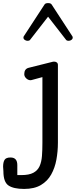

<svg xmlns="http://www.w3.org/2000/svg" viewBox="-20 -978 490 1240"><path d="M135.7 242.2Q67.9 242.2 34.9 220Q2 197.8 2 128.4Q2 120.1 1 112.8Q0 105.5 0 99.1Q0 70.3 9.3 54.7Q18.6 39.1 47.9 39.1Q91.8 39.1 91.8 87.9V152.8H117.7Q167.5 152.8 195.3 137.9Q223.1 123 235.6 95.5Q248 67.9 251 29.5Q253.9 -8.8 253.9 -56.2V-480L183.6 -460.9Q180.7 -460 176.8 -460Q162.1 -460 149.4 -471.9Q136.7 -483.9 136.7 -499Q136.7 -532.7 164.6 -540L320.8 -579.1Q324.7 -580.1 328.6 -580.1Q339.8 -580.1 346.9 -574.7Q354 -569.3 354 -558.1V-56.2Q354 0 344.2 53.2Q334.5 106.4 310.5 149.2Q286.6 191.9 244.1 217Q201.7 242.2 135.7 242.2ZM157.7 -714.4Q147.9 -714.4 139.6 -720.5Q131.3 -726.6 131.3 -735.4Q131.3 -742.2 136.2 -747.6L268.1 -949.7Q273.9 -958 290.5 -958Q307.1 -958 313 -949.7L444.8 -747.6Q449.7 -742.2 449.7 -735.4Q449.7 -726.6 441.4 -720.5Q433.1 -714.4 423.3 -714.4Q418.9 -714.4 414.3 -715.6Q409.7 -716.8 406.7 -720.7L290.5 -870.1L174.3 -720.7Q171.4 -716.8 166.7 -715.6Q162.1 -714.4 157.7 -714.4Z"/></svg>

Font: Cutive
Style: Regular
Weight: 400
Version: Version 1.100; ttfautohint (v1.8.4.7-5d5b)